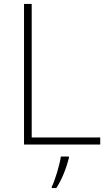

<svg xmlns="http://www.w3.org/2000/svg" viewBox="-20 -734 550 975"><path d="M102 0H489V-36H141V-714H102ZM330 68V61H289C283 104 259 183 243 214V221H266C296 175 318 116 330 68Z"/></svg>

Font: Noto Sans Cherokee ExtraLight
Style: Regular
Weight: 200
Designer: Monotype Design Team
Foundry: Monotype Imaging Inc.
Version: Version 2.001